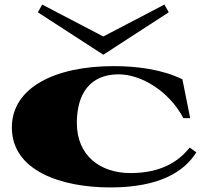

<svg xmlns="http://www.w3.org/2000/svg" viewBox="-20 -805 906 842"><path d="M464 17C679 17 788 -52 841 -137L812 -158C763 -96 685 -46 552 -46C421 -46 317 -121 317 -266C317 -395 376 -479 500 -479C600 -479 722 -405 784 -287H814L780 -457C693 -500 584 -515 478 -515C223 -515 32 -422 32 -246C32 -55 250 17 464 17ZM146 -751 433 -565 720 -751 701 -785 433 -645 165 -785Z"/></svg>

Font: Sprat Extended Black
Style: Regular
Weight: 900
Width: 9
Designer: Ethan Nakache
Foundry: Collletttivo
Version: Version 2.000;Glyphs 3.2 (3217)